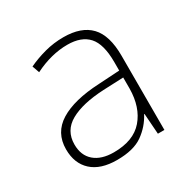

<svg xmlns="http://www.w3.org/2000/svg" viewBox="-130 -660 780 791"><g transform="rotate(-30 260.5 -264.5)"><path d="M269 -539Q354 -539 396.5 -494.5Q439 -450 439 -353V0H408L401 -98H399Q375 -52 331.5 -21Q288 10 209 10Q131 10 89.5 -28Q48 -66 48 -133Q48 -212 113.5 -252.5Q179 -293 300 -299L400 -305V-345Q400 -431 367 -467.5Q334 -504 268 -504Q191 -504 111 -464L99 -498Q137 -516 180 -527.5Q223 -539 269 -539ZM304 -268Q202 -263 145 -231Q88 -199 88 -133Q88 -81 121 -52.5Q154 -24 213 -24Q307 -24 353 -77.5Q399 -131 400 -219V-272Z"/></g></svg>

Font: Noto Sans Gujarati UI ExtraLight
Style: Regular
Weight: 200
Designer: Jelle Bosma - Monotype Design Team, Universal Thirst
Foundry: Monotype Imaging Inc.
Version: Version 2.106; ttfautohint (v1.8.4.7-5d5b)